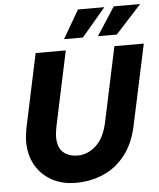

<svg xmlns="http://www.w3.org/2000/svg" viewBox="-60 -951 843 1015"><g transform="rotate(-5 361.5 -444.0)"><path d="M58 -227Q58 -238 59 -249.5Q60 -261 62 -274.5Q64 -288 67 -304L149 -690H309L225 -295Q223 -285 221.5 -275Q220 -265 219 -256Q218 -247 218 -238Q218 -183 247 -157Q276 -131 325 -131Q376 -131 420.5 -170.5Q465 -210 483 -295L567 -690H723L632 -265Q612 -169 563.5 -107.5Q515 -46 447.5 -17Q380 12 302 12Q228 12 173 -19Q118 -50 88 -104Q58 -158 58 -227ZM305 -750 392 -900H532L405 -750ZM485 -750 582 -900H722L585 -750Z"/></g></svg>

Font: Radio Canada
Style: Italic
Weight: 400
Italic angle: -12°
Designer: Charles Daoud, Etienne Aubert Bonn, Alexandre Saumier Demers, Jacques Le Bailly
Foundry: Radio-Canada
Version: Version 2.104;gftools[0.9.28.dev5+ged2979d]